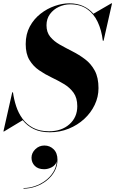

<svg xmlns="http://www.w3.org/2000/svg" viewBox="-44 -780 693 1154"><path d="M145.4 168.2Q145.4 139.4 168.2 117Q191 94.6 223 94.6Q255.4 94.6 278.4 117.2Q301.4 139.8 301.4 180.2Q301.4 218.6 283.6 250.4Q265.8 282.2 236.2 305.4Q206.6 328.6 170.4 341.2Q134.2 353.8 97.4 353.8V350.2Q131.4 350.2 165.6 338.6Q199.8 327 228.6 305.6Q257.4 284.2 275.8 255Q294.2 225.8 297 190.6Q289.4 213.4 267 225.2Q244.6 237 221.4 237Q185 237 165.2 217Q145.4 197 145.4 168.2ZM-19.5 10H-23.5L29.5 -225H34Q39.5 -183.5 53 -142Q66.5 -100.5 91.2 -66.5Q116 -32.5 155 -11.8Q194 9 250 9Q326 9 373.2 -33Q420.5 -75 420.5 -141.5Q420.5 -191.5 398 -222.8Q375.5 -254 340.2 -275Q305 -296 265.5 -314.8Q226 -333.5 190.8 -357.8Q155.5 -382 133 -419.2Q110.5 -456.5 110.5 -515Q110.5 -575 135.2 -620.8Q160 -666.5 199.8 -697.5Q239.5 -728.5 285.2 -744.2Q331 -760 372.5 -760Q420 -760 456 -743.5Q492 -727 517.5 -697.5L625.5 -760H629.5L578.5 -535H574Q566.5 -599 543 -648.5Q519.5 -698 478.8 -726Q438 -754 378 -754Q342.5 -754 309.8 -738.8Q277 -723.5 256.2 -695.2Q235.5 -667 235.5 -628Q235.5 -586 258 -558.8Q280.5 -531.5 316 -511.5Q351.5 -491.5 391.5 -471.2Q431.5 -451 467.2 -424Q503 -397 525.5 -355.5Q548 -314 548 -250Q548 -197.5 525.2 -149.8Q502.5 -102 462.2 -65Q422 -28 369 -6.5Q316 15 255.5 15Q198 15 158.2 -4.8Q118.5 -24.5 92.5 -57.5Z"/></svg>

Font: Bodoni* 36pt
Style: Bold Italic
Weight: 700
Italic angle: -13°
Version: Version 2.3